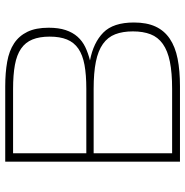

<svg xmlns="http://www.w3.org/2000/svg" viewBox="-7 -701 708 734"><g transform="rotate(-90 347.0 -334.0)"><path d="M628 -176Q628 -127 612.5 -93.5Q597 -60 566 -39Q535 -18 489.5 -9Q444 0 384 0H96V-668H384Q436 -668 478 -660.5Q520 -653 548.5 -634Q577 -615 592.5 -583Q608 -551 608 -502Q608 -464 599 -437Q590 -410 573.5 -391.5Q557 -373 534 -362Q511 -351 483 -344Q551 -331 589.5 -293Q628 -255 628 -176ZM594 -180Q594 -219 583 -247.5Q572 -276 546 -294.5Q520 -313 478 -321.5Q436 -330 374 -330H128V-30H374Q436 -30 478 -38.5Q520 -47 546 -65.5Q572 -84 583 -112.5Q594 -141 594 -180ZM574 -498Q574 -537 563 -564Q552 -591 528 -607.5Q504 -624 466 -631Q428 -638 374 -638H128V-358H374Q428 -358 466 -365Q504 -372 528 -388.5Q552 -405 563 -432Q574 -459 574 -498Z"/></g></svg>

Font: Celebes Thin
Style: Regular
Weight: 250
Designer: Anugrah Pasau
Foundry: Lafontype
Version: Version 1.000; ttfautohint (v1.8.4)